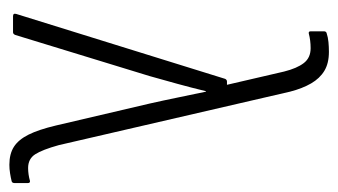

<svg xmlns="http://www.w3.org/2000/svg" viewBox="-180 -552 739 420"><g transform="rotate(90 190.0 -341.5)"><path d="M340 8Q316 8 300.5 -2Q285 -12 274 -34Q263 -56 254 -94L206 -299Q199 -330 193 -359.5Q187 -389 180 -422H179Q171 -389 163 -360Q155 -331 146 -299L56 -5Q54 0 50 0H15Q8 0 10 -7L152 -464Q154 -468 158 -468H165L136 -593Q129 -621 117.5 -636Q106 -651 85 -651Q68 -651 53 -647Q48 -646 48 -651V-680Q48 -685 52 -686Q61 -689 71.5 -690Q82 -691 93 -691Q118 -691 134.5 -681Q151 -671 162 -652Q173 -633 180 -606L297 -100Q307 -64 317 -48.5Q327 -33 347 -33Q361 -33 375 -37Q380 -38 380 -32V-4Q380 2 376 3Q368 5 358.5 6.5Q349 8 340 8Z"/></g></svg>

Font: Sofia Sans Condensed Light
Style: Regular
Weight: 300
Designer: Botio Nikoltchev, Ani Petrova
Foundry: lettersoup
Version: Version 4.101